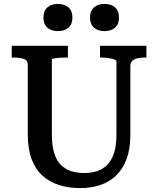

<svg xmlns="http://www.w3.org/2000/svg" viewBox="-20 -944 808 981"><path d="M245 -257Q245 -201 256.5 -163Q268 -125 290 -102.5Q312 -80 342.5 -70Q373 -60 411 -60Q447 -60 477 -70Q507 -80 529 -103Q551 -126 563 -163.5Q575 -201 575 -257V-630Q575 -635 568 -638.5Q561 -642 550 -644.5Q539 -647 526 -648.5Q513 -650 500 -650H491V-710H728V-650H718Q698 -650 681.5 -646Q665 -642 655.5 -632.5Q646 -623 646 -606V-257Q646 -183 626.5 -131Q607 -79 572 -46Q537 -13 490.5 2Q444 17 390 17Q331 17 282 1.5Q233 -14 197 -46.5Q161 -79 141.5 -131Q122 -183 122 -257V-614Q122 -636 102 -643Q82 -650 50 -650H40V-710H327V-650H318Q306 -650 293 -649.5Q280 -649 269 -647.5Q258 -646 251.5 -644.5Q245 -643 245 -640ZM350 -854Q350 -820 329.5 -802.5Q309 -785 276 -785Q243 -785 222.5 -802.5Q202 -820 202 -854Q202 -889 222.5 -906.5Q243 -924 276 -924Q309 -924 329.5 -906.5Q350 -889 350 -854ZM588 -854Q588 -820 567.5 -802.5Q547 -785 514 -785Q481 -785 460.5 -802.5Q440 -820 440 -854Q440 -889 460.5 -906.5Q481 -924 514 -924Q547 -924 567.5 -906.5Q588 -889 588 -854Z"/></svg>

Font: Roboto Serif SemiCondensed Medium
Style: Regular
Weight: 500
Width: 4
Designer: Greg Gazdowicz
Foundry: Commercial Type
Version: Version 1.007